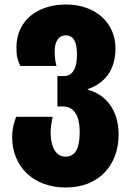

<svg xmlns="http://www.w3.org/2000/svg" viewBox="-20 -583 581 853"><path d="M272 250C422 250 507 148 507 15C507 -97 447 -165 370 -184V-187C447 -214 493 -273 493 -368C493 -482 404 -563 273 -563C149 -563 53 -494 53 -372C53 -333 58 -316 70 -290H231C225 -311 223 -331 223 -357C223 -394 238 -426 272 -426C306 -426 322 -398 322 -341C322 -288 308 -245 264 -245H235V-110H260C307 -110 334 -72 334 3C334 73 317 113 271 113C224 113 205 62 205 8C205 -16 209 -41 214 -64H52C40 -35 34 -5 34 26C34 155 126 250 272 250Z"/></svg>

Font: Noto Sans Georgian Condensed Black
Style: Regular
Weight: 900
Width: 3
Designer: Monotype Design Team, Akaki Razmadze
Foundry: Google LLC
Version: Version 2.005